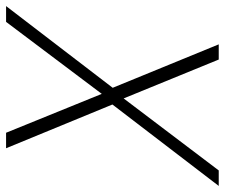

<svg xmlns="http://www.w3.org/2000/svg" viewBox="-78 -666 740 632"><g transform="rotate(90 292.0 -350.0)"><path d="M-4 0 265 -351 122 -700H172L300 -387L537 -700H588L320 -350L464 0H413L285 -315L48 0Z"/></g></svg>

Font: DM Sans 9pt ExtraLight
Style: Italic
Weight: 250
Italic angle: -10°
Version: Version 4.004;gftools[0.9.30]